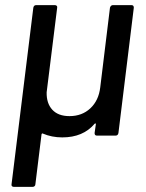

<svg xmlns="http://www.w3.org/2000/svg" viewBox="-20 -529 571 749"><path d="M420 -509H493Q502 -509 502 -499L442 -10Q440 0 431 0H358Q349 0 349 -10L354 -45Q354 -47 352.5 -47.5Q351 -48 349 -46Q304 7 223 7Q182 7 147 -8Q144 -10 142 -5L118 190Q118 194 115 197Q112 200 107 200H34Q29 200 26.5 197Q24 194 25 190L110 -499Q112 -509 121 -509H194Q199 -509 201.5 -506Q204 -503 203 -499L162 -169Q161 -126 184 -101Q207 -76 251 -76Q300 -76 332.5 -106.5Q365 -137 371 -188L409 -499Q410 -503 413 -506Q416 -509 420 -509Z"/></svg>

Font: Barlow Medium
Style: Italic
Weight: 500
Italic angle: -7°
Designer: Jeremy Tribby
Foundry: Tribby Type
Version: Version 1.408